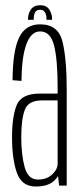

<svg xmlns="http://www.w3.org/2000/svg" viewBox="-20 -694 304 718"><path d="M201 0 197 -35.5Q191.5 -26.5 183 -18.5Q159.5 3.5 113.5 3.5Q61 3.5 43 -48.2Q25 -100 25 -180Q25 -258.5 42.5 -301.2Q60 -344 129 -344H195.5V-368.5Q195.5 -471 182.2 -523.8Q169 -576.5 130 -576.5Q96.5 -576.5 78.8 -529Q61 -481.5 60.5 -391.5L27 -394Q27.5 -503 51.2 -553Q75 -603 130 -603Q198 -603 213.8 -538Q229.5 -473 229.5 -359.5V0ZM195.5 -82.5V-318.5H136.5Q86.5 -318.5 73 -283.8Q59.5 -249 59.5 -180Q59.5 -115.5 72.2 -69Q85 -22.5 122 -22.5Q154.5 -22.5 175 -41.5Q195.5 -60.5 195.5 -82.5ZM130.5 -674.5Q153.5 -674.5 164.2 -658.5Q175 -642.5 175 -620H154Q154 -657.5 130.5 -657.5Q116.5 -657.5 111.2 -648Q106 -638.5 106 -620H84.5Q84.5 -642.5 95.5 -658.5Q106.5 -674.5 130.5 -674.5Z"/></svg>

Font: Anybody Condensed ExtraLight
Style: Regular
Weight: 200
Width: 3
Designer: Tyler Finck
Foundry: Etcetera Type Company
Version: Version 1.010; ttfautohint (v1.8.3) -l 8 -r 50 -G 200 -x 14 